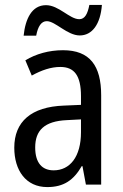

<svg xmlns="http://www.w3.org/2000/svg" viewBox="-20 -750 500 780"><path d="M76 -605H127C134 -643 148 -664 170 -664C205 -664 253 -606 304 -606C354 -606 388 -651 394 -730H343C336 -694 325 -672 302 -672C263 -672 219 -729 167 -729C109 -729 83 -673 76 -605ZM236 -546C179 -546 126 -531 83 -505L109 -443C149 -465 187 -478 225 -478C282 -478 309 -443 309 -359V-324L239 -321C107 -316 38 -256 38 -150C38 -58 85 10 172 10C239 10 279 -18 312 -75H315L329 0H391V-363C391 -483 345 -546 236 -546ZM252 -262 309 -265V-213C309 -113 264 -58 198 -58C152 -58 123 -87 123 -151C123 -220 160 -258 252 -262Z"/></svg>

Font: Noto Sans Telugu Condensed
Style: Regular
Weight: 400
Width: 3
Designer: Jelle Bosma - Monotype Design Team
Foundry: Monotype Imaging Inc.
Version: Version 2.005